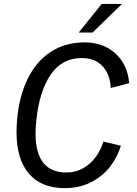

<svg xmlns="http://www.w3.org/2000/svg" viewBox="-20 -964 710 994"><path d="M65.5 -280Q65.5 -310.5 68.5 -344Q79 -464.5 122.8 -554.8Q166.5 -645 241.5 -694.8Q316.5 -744.5 418.5 -744.5Q485 -744.5 535.8 -716.8Q586.5 -689 615.5 -641Q644.5 -593 648.5 -533.5L553.5 -508.5Q551.5 -553 534.2 -588Q517 -623 484.2 -643.2Q451.5 -663.5 404 -663.5Q300.5 -663.5 242 -577.2Q183.5 -491 168 -340.5Q164 -301.5 164 -272.5Q164 -71 324.5 -71Q371 -71 409.5 -92.5Q448 -114 474.8 -150.2Q501.5 -186.5 515.5 -231L606 -209.5Q587 -148.5 548 -99Q509 -49.5 449.8 -19.8Q390.5 10 315 10Q194 10 129.8 -65Q65.5 -140 65.5 -280ZM611.5 -943.5 459 -795.5H387.5L506.5 -943.5Z"/></svg>

Font: 1883 Sans
Style: Italic
Weight: 400
Italic angle: -8°
Designer: 1883 Sans project is a fork of Public Sans.
Version: Version 1.009